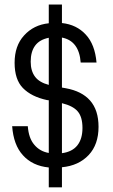

<svg xmlns="http://www.w3.org/2000/svg" viewBox="-20 -761 496 840"><path d="M368.2 -83Q324.2 -36.1 251 -29.3V58.6H193.4V-28.3Q122.1 -35.2 80.1 -82Q39.1 -127 33.2 -209H101.6Q105.5 -156.2 129.9 -127.9Q154.3 -98.6 193.4 -91.8V-322.3L185.5 -323.2Q117.2 -337.9 80.1 -376Q43.9 -413.1 43.9 -486.3Q43.9 -560.5 85 -605.5Q127 -652.3 193.4 -659.2V-741.2H251V-660.2Q315.4 -653.3 355.5 -609.4Q395.5 -566.4 402.3 -487.3H333Q326.2 -582 251 -596.7V-377.9L267.6 -375Q337.9 -362.3 374 -321.3Q411.1 -279.3 411.1 -206.1Q411.1 -128.9 368.2 -83ZM318.4 -125Q340.8 -153.3 340.8 -201.2Q340.8 -250 319.3 -274.4Q298.8 -297.9 251 -309.6V-90.8Q295.9 -96.7 318.4 -125ZM133.8 -424.8Q152.3 -400.4 193.4 -389.6V-595.7Q153.3 -587.9 133.8 -561.5Q114.3 -535.2 114.3 -491.2Q114.3 -450.2 133.8 -424.8Z"/></svg>

Font: DINish
Style: Regular
Weight: 400
Designer: Bert Driehuis
Foundry: Playbeing
Version: Version 3.008; git-95204e4c-release